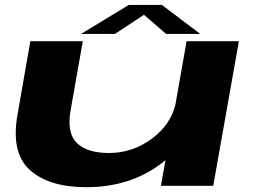

<svg xmlns="http://www.w3.org/2000/svg" viewBox="-20 -753 1050 778"><path d="M632 0 650.5 -104.5Q646.5 -101 642.5 -97.5Q513.5 5.5 329.5 5.5Q178.5 5.5 101 -64.2Q23.5 -134 51 -289L103 -586H315.5L266 -305.5Q250 -214 291.5 -173.5Q333 -133 422.5 -133Q518 -133 598 -193Q670.5 -248 690.5 -327.5L736 -586H948L844 0ZM308 -615.5 502 -733H636L791.5 -615.5H653L563.5 -693L445.5 -615.5Z"/></svg>

Font: Anybody UltraExpanded Regular
Style: Bold Italic
Weight: 700
Width: 9
Italic angle: -10°
Designer: Tyler Finck
Foundry: Etcetera Type Company
Version: Version 1.010; ttfautohint (v1.8.3) -l 8 -r 50 -G 200 -x 14 